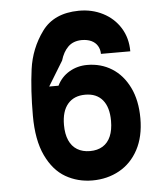

<svg xmlns="http://www.w3.org/2000/svg" viewBox="-52 -762 705 821"><g transform="rotate(-5 300.0 -352.0)"><path d="M413 -235Q413 -293.6 387 -324.8Q361 -356 312.6 -356Q264.2 -356 237.6 -324.8Q211 -293.6 211 -235Q211 -196 222.9 -168.9Q234.8 -141.8 257.7 -127.9Q280.6 -114 312.6 -114Q344.6 -114 367.2 -127.9Q389.8 -141.8 401.4 -168.9Q413 -196 413 -235ZM82 -286Q82 -396.6 94 -484.7Q106 -572.8 157.7 -643.9Q209.4 -715 316 -716Q372.6 -716.6 419.6 -692.6Q466.6 -668.6 493.8 -624.9Q521 -581.2 521 -524H395Q395 -543.2 385.8 -558.5Q376.6 -573.8 359.3 -581.9Q342 -590 317.8 -590Q281.4 -589.4 259.6 -568.1Q237.8 -546.8 227 -510L162.4 -404.2H202.4Q220.2 -441 254.9 -461.5Q289.6 -482 332 -482Q391 -482 437.7 -452.8Q484.4 -423.6 511.7 -367.8Q539 -312 539 -235Q539 -156.6 509.2 -100.9Q479.4 -45.2 427.7 -16.6Q376 12 312 12Q249 12 197.2 -17.8Q145.4 -47.6 113.7 -114.3Q82 -181 82 -286Z"/></g></svg>

Font: Fliege Mono Thin
Style: Regular
Weight: 100
Version: Version 0.020;Glyphs 3.3 (3306)